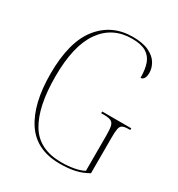

<svg xmlns="http://www.w3.org/2000/svg" viewBox="-174 -838 892 962"><g transform="rotate(30 271.5 -357.0)"><path d="M314 10Q178 10 113.5 -87Q49 -184 49 -358Q49 -542 121.5 -633Q194 -724 315 -724Q374 -724 409.5 -706.5Q445 -689 460.5 -662.5Q476 -636 476 -609Q476 -586 468.5 -575.5Q461 -565 450 -565Q450 -613 438.5 -646Q427 -679 398 -696.5Q369 -714 316 -714Q203 -714 140 -625Q77 -536 77 -358Q77 -184 132.5 -92Q188 0 317 0Q356 0 390.5 -6.5Q425 -13 446 -25V-228Q446 -264 442 -282Q438 -300 425 -306.5Q412 -313 386 -313H368V-323H536V-313H528Q504 -313 492.5 -307.5Q481 -302 477.5 -285Q474 -268 474 -232V-27Q439 -7 401.5 1.5Q364 10 314 10Z"/></g></svg>

Font: Noto Serif Display Condensed Thin
Style: Regular
Weight: 100
Width: 3
Designer: Monotype Design Team
Foundry: Monotype Imaging Inc.
Version: Version 2.009